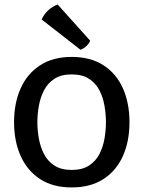

<svg xmlns="http://www.w3.org/2000/svg" viewBox="-20 -807 628 840"><path d="M41.5 -272Q41.5 -356 70.2 -420.2Q99 -484.5 155.2 -521.2Q211.5 -558 293.5 -558Q376.5 -558 432.8 -521.5Q489 -485 517.8 -420.5Q546.5 -356 546.5 -272Q546.5 -188.5 517.5 -124Q488.5 -59.5 432 -23.2Q375.5 13 293.5 13Q211 13 155 -23.8Q99 -60.5 70.2 -125Q41.5 -189.5 41.5 -272ZM143.5 -272Q143.5 -237.5 150 -201Q156.5 -164.5 172.5 -133.2Q188.5 -102 218 -82.8Q247.5 -63.5 293.5 -63.5Q340 -63.5 369.5 -82.8Q399 -102 415 -133.2Q431 -164.5 437.2 -201Q443.5 -237.5 443.5 -272Q443.5 -307 437.2 -343.8Q431 -380.5 415 -411.8Q399 -443 369.5 -462.2Q340 -481.5 293.5 -481.5Q247.5 -481.5 218 -462.2Q188.5 -443 172.5 -411.8Q156.5 -380.5 150 -343.8Q143.5 -307 143.5 -272ZM232.5 -787 374.5 -629Q369 -615.5 357 -604.5Q345 -593.5 332 -589.5L162.5 -721.5Q170.5 -743 190.5 -761.5Q210.5 -780 232.5 -787Z"/></svg>

Font: Signika Negative SC
Style: Regular
Weight: 400
Designer: Anna Giedryś
Foundry: Anna Giedryś
Version: Version 2.000; ttfautohint (v1.8.3) -l 8 -r 50 -G 200 -x 9 -